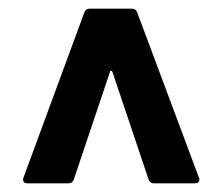

<svg xmlns="http://www.w3.org/2000/svg" viewBox="-20 -720 512 442"><path d="M34 -311 174 -691Q177 -700 186 -700H284Q293 -700 296 -691L438 -311Q439 -310 439 -306Q439 -298 429 -298H334Q325 -298 322 -307L239 -554Q238 -557 236 -557Q233 -557 233 -554L150 -307Q147 -298 138 -298H43Q37 -298 34.5 -301.5Q32 -305 34 -311Z"/></svg>

Font: Barlow GEO Bold
Style: Regular
Weight: 700
Designer: Jeremy Tribby
Foundry: Tribby Type
Version: Version 1.408